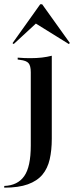

<svg xmlns="http://www.w3.org/2000/svg" viewBox="-61 -686 347 899"><path d="M83.1 -207.3V-347.6Q83.1 -378.2 72.6 -390.3Q62.1 -402.4 33.1 -405.6L21.8 -407.3V-416.1Q41.9 -414.5 55.2 -414.1Q68.5 -413.7 82.3 -413.7Q110.5 -413.7 135.1 -416.5Q159.7 -419.4 181.5 -425V-416.1V-207.3ZM-41.1 192.7V184.7Q21.8 182.3 52.4 138.7Q83.1 95.2 83.1 -4.8V-207.3H181.5V-36.3Q181.5 16.9 171.8 59.7Q162.1 102.4 137.5 131.9Q112.9 161.3 69.4 177Q25.8 192.7 -41.1 192.7ZM3.2 -479.8 -2.4 -483.9 127.4 -666.1H136.3L266.1 -484.7L261.3 -479.8L91.1 -585.5L119.4 -587.1Z"/></svg>

Font: Playfair 144pt SemiCondensed SemiBold
Style: Regular
Weight: 600
Width: 4
Designer: Claus Eggers Sørensen
Foundry: Claus Eggers Sørensen
Version: Version 2.203